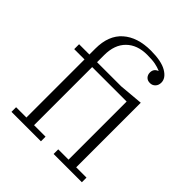

<svg xmlns="http://www.w3.org/2000/svg" viewBox="-207 -894 1028 1028"><g transform="rotate(45 307.0 -380.0)"><path d="M47 -35H125V-475H47V-512H125V-557Q125 -657 183.5 -708.5Q242 -760 343 -760Q423 -760 463.5 -736Q504 -712 504 -678Q504 -658 492 -645.5Q480 -633 462 -633Q443 -633 432.5 -644.5Q422 -656 422 -673Q422 -701 448 -711V-713Q429 -721 406.5 -725.5Q384 -730 345 -730Q270 -730 226.5 -687Q183 -644 183 -566V-512H366L502 -524V-35H580V0H366V-35H444V-475H183V-35H270V0H47Z"/></g></svg>

Font: IBM Plex Serif Light
Style: Regular
Weight: 300
Designer: Mike Abbink, Paul van der Laan, Pieter van Rosmalen
Foundry: Bold Monday
Version: Version 3.001